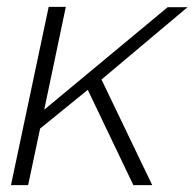

<svg xmlns="http://www.w3.org/2000/svg" viewBox="-20 -540 567 560"><path d="M122 -520H172L109 -220L469 -519H527L276 -308L424 0H369L236 -278L97 -165L62 0H12Z"/></svg>

Font: Raleway Thin Light
Style: Italic
Weight: 300
Italic angle: -12°
Version: Version 4.026